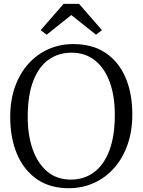

<svg xmlns="http://www.w3.org/2000/svg" viewBox="-20 -984 754 1015"><path d="M350 11Q247 12.5 176.5 -35.8Q106 -84 70 -169.5Q34 -255 34 -365.5Q34 -454.5 59.5 -525.8Q85 -597 130.8 -647.5Q176.5 -698 237 -724.5Q297.5 -751 367 -751Q468 -751 537.5 -704.8Q607 -658.5 643.2 -574.8Q679.5 -491 679.5 -378.5Q679.5 -290.5 654.2 -219Q629 -147.5 584 -96.5Q539 -45.5 479.2 -18Q419.5 9.5 350 11ZM355 -34.5Q424 -34.5 476.2 -72.8Q528.5 -111 557.8 -187.5Q587 -264 587 -378.5Q587 -474.5 560.8 -548.2Q534.5 -622 483 -663.8Q431.5 -705.5 358 -705.5Q288.5 -705.5 236.5 -668.2Q184.5 -631 155.5 -555.5Q126.5 -480 126.5 -365.5Q126.5 -269 153 -194.2Q179.5 -119.5 230.2 -77Q281 -34.5 355 -34.5ZM226.5 -800.5 195 -824.5 316 -963.5H398L519 -824.5L487.5 -800.5L357 -904.5Z"/></svg>

Font: Merriweather 28pt Light
Style: Regular
Weight: 300
Version: Version 2.100